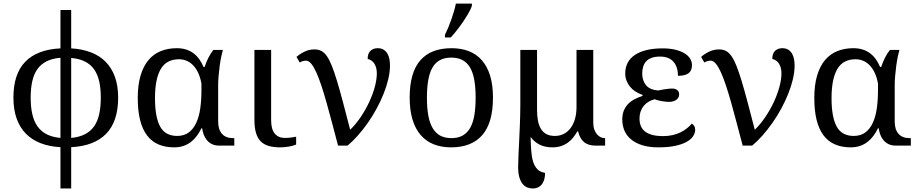

<svg xmlns="http://www.w3.org/2000/svg" viewBox="-20 -816 5139 1076"><path d="M642.1 -269Q642.1 -135.3 575 -66.4Q507.8 2.4 378.9 8.8V240.2H318.8V8.8Q256.8 5.4 208 -13.4Q159.2 -32.2 125.2 -66.7Q91.3 -101.1 73.2 -151.6Q55.2 -202.1 55.2 -269Q55.2 -401.9 121.8 -470.2Q188.5 -538.6 318.8 -544.9V-759.8H378.9V-544.9Q439.9 -541.5 488.8 -522.9Q537.6 -504.4 571.8 -470Q606 -435.5 624 -385.5Q642.1 -335.4 642.1 -269ZM151.9 -269Q151.9 -217.3 160.9 -177Q169.9 -136.7 189.7 -108.4Q209.5 -80.1 241.2 -63.7Q272.9 -47.4 318.8 -43V-492.2Q272.9 -488.3 241.2 -472.4Q209.5 -456.5 189.7 -428.7Q169.9 -400.9 160.9 -360.8Q151.9 -320.8 151.9 -269ZM544.9 -269Q544.9 -320.3 535.9 -360.1Q526.9 -399.9 507.1 -427.7Q487.3 -455.6 455.6 -471.4Q423.8 -487.3 378.9 -491.2V-43Q424.3 -47.4 456.1 -63.7Q487.8 -80.1 507.6 -108.4Q527.3 -136.7 536.1 -177Q544.9 -217.3 544.9 -269Z M1209 0Q1184.1 0 1167 -8.8Q1149.9 -17.6 1138.7 -31.5Q1127.4 -45.4 1121.3 -62.7Q1115.2 -80.1 1112.8 -97.2H1108.9Q1097.7 -74.2 1083.3 -54.7Q1068.8 -35.2 1050.3 -20.8Q1031.7 -6.3 1008.3 1.7Q984.9 9.8 955.6 9.8Q906.2 9.8 868.2 -6.6Q830.1 -22.9 804.2 -56.9Q778.3 -90.8 765.1 -143.1Q752 -195.3 752 -267.1Q752 -339.4 767.6 -392.1Q783.2 -444.8 811.8 -479Q840.3 -513.2 880.9 -529.5Q921.4 -545.9 970.7 -545.9Q1000 -545.9 1023.4 -538.3Q1046.9 -530.8 1065.2 -516.8Q1083.5 -502.9 1097.2 -483.6Q1110.8 -464.4 1120.6 -440.9H1127Q1135.3 -467.3 1147.9 -492.4Q1160.6 -517.6 1175.8 -536.1H1229Q1224.6 -521.5 1219.7 -497.8Q1214.8 -474.1 1211.2 -446.8Q1207.5 -419.4 1205.1 -391.1Q1202.6 -362.8 1202.6 -338.9V-134.8Q1202.6 -90.3 1223.9 -66.2Q1245.1 -42 1284.7 -42H1293V0ZM972.7 -54.2Q1011.7 -54.2 1037.8 -73.7Q1064 -93.3 1079.8 -127.7Q1095.7 -162.1 1102.3 -208.5Q1108.9 -254.9 1108.9 -309.1V-348.1Q1102.1 -384.3 1089.6 -409.9Q1077.1 -435.5 1060.5 -451.9Q1043.9 -468.3 1024.2 -476.1Q1004.4 -483.9 982.9 -483.9Q913.1 -483.9 880.9 -429Q848.6 -374 848.6 -266.1Q848.6 -159.7 877.4 -106.9Q906.2 -54.2 972.7 -54.2Z M1499.5 -536.1V-142.1Q1499.5 -90.8 1520.3 -66.9Q1541 -43 1575.7 -43Q1593.8 -43 1608.9 -44.9Q1624 -46.9 1639.6 -49.8V-5.9Q1633.3 -2.9 1623 0Q1612.8 2.9 1600.8 5.1Q1588.9 7.3 1575.7 8.5Q1562.5 9.8 1550.8 9.8Q1512.7 9.8 1485.4 1.7Q1458 -6.3 1440.4 -24.4Q1422.9 -42.5 1414.3 -72.3Q1405.8 -102.1 1405.8 -145V-536.1Z M2165.5 -449.2Q2165.5 -413.1 2156 -372.6Q2146.5 -332 2129.6 -290Q2112.8 -248 2090.1 -206.3Q2067.4 -164.6 2040.8 -126.7Q2014.2 -88.9 1985.4 -56.4Q1956.5 -23.9 1927.7 0H1874.5Q1857.4 -64.5 1841.6 -124.8Q1825.7 -185.1 1810.8 -238Q1795.9 -291 1781.5 -334.7Q1767.1 -378.4 1752.9 -409.9Q1738.8 -441.4 1724.4 -458.7Q1710 -476.1 1694.8 -476.1Q1686.5 -476.1 1677.5 -473.6Q1668.5 -471.2 1659.7 -465.8L1641.6 -497.1Q1661.1 -514.2 1686.8 -526.6Q1712.4 -539.1 1742.7 -539.1Q1764.2 -539.1 1780.8 -530.5Q1797.4 -522 1811.8 -501.5Q1826.2 -481 1839.6 -447.3Q1853 -413.6 1868.2 -363.8Q1883.3 -314 1901.4 -245.8Q1919.4 -177.7 1942.4 -88.9Q1974.6 -120.1 2002 -160.9Q2029.3 -201.7 2049.3 -244.6Q2069.3 -287.6 2080.6 -329.6Q2091.8 -371.6 2091.8 -404.8Q2091.8 -435.5 2079.3 -457.3Q2066.9 -479 2040.5 -485.8Q2040.5 -516.6 2056.2 -531.2Q2071.8 -545.9 2096.7 -545.9Q2116.7 -545.9 2130.1 -537.4Q2143.6 -528.8 2151.4 -515.1Q2159.2 -501.5 2162.4 -484.1Q2165.5 -466.8 2165.5 -449.2Z M2742.7 -269Q2742.7 -127.9 2682.9 -59.1Q2623 9.8 2507.8 9.8Q2453.6 9.8 2410.6 -7.3Q2367.7 -24.4 2337.6 -59.1Q2307.6 -93.8 2291.7 -146.2Q2275.9 -198.7 2275.9 -269Q2275.9 -409.2 2335.2 -477.5Q2394.5 -545.9 2510.7 -545.9Q2564.9 -545.9 2607.9 -529.1Q2650.9 -512.2 2680.9 -477.8Q2710.9 -443.4 2726.8 -391.4Q2742.7 -339.4 2742.7 -269ZM2372.6 -269Q2372.6 -213.4 2379.9 -170.9Q2387.2 -128.4 2403.6 -99.9Q2419.9 -71.3 2446 -56.6Q2472.2 -42 2509.8 -42Q2547.4 -42 2573.2 -56.6Q2599.1 -71.3 2615.2 -99.9Q2631.3 -128.4 2638.4 -170.9Q2645.5 -213.4 2645.5 -269Q2645.5 -324.7 2638.2 -366.7Q2630.9 -408.7 2614.7 -436.8Q2598.6 -464.8 2572.5 -479Q2546.4 -493.2 2508.8 -493.2Q2471.2 -493.2 2445.3 -479Q2419.4 -464.8 2403.3 -436.8Q2387.2 -408.7 2379.9 -366.7Q2372.6 -324.7 2372.6 -269ZM2473.6 -621.1Q2481.9 -637.2 2491.2 -659.4Q2500.5 -681.6 2509 -705.6Q2517.6 -729.5 2524.4 -753.2Q2531.2 -776.9 2534.7 -795.9H2624.5V-784.2Q2622.1 -774.4 2615.2 -760.7Q2608.4 -747.1 2598.9 -731Q2589.4 -714.8 2577.6 -697.5Q2565.9 -680.2 2553.5 -663.6Q2541 -647 2528.8 -632.1Q2516.6 -617.2 2506.3 -606H2473.6Z M3075.7 9.8Q3033.7 9.8 3003.7 -5.6Q2973.6 -21 2953.6 -48.8Q2954.6 -7.3 2957 27.8Q2959.5 63 2967.5 89.4Q2975.6 115.7 2991.2 132.1Q3006.8 148.4 3034.7 152.8Q3034.7 171.9 3030.5 187.7Q3026.4 203.6 3017.8 215.3Q3009.3 227.1 2996.1 233.6Q2982.9 240.2 2964.8 240.2Q2949.2 240.2 2934.6 234.4Q2919.9 228.5 2908.7 214.6Q2897.5 200.7 2890.6 177.7Q2883.8 154.8 2883.8 121.1Q2883.8 91.3 2885.5 56.9Q2887.2 22.5 2889.2 -19.3Q2891.1 -61 2893.3 -111.8Q2895.5 -162.6 2896 -225.1V-536.1H2989.7V-200.2Q2989.7 -167.5 2994.6 -140.6Q2999.5 -113.8 3011 -94.5Q3022.5 -75.2 3041.7 -64.7Q3061 -54.2 3089.8 -54.2Q3117.7 -54.2 3140.1 -65.9Q3162.6 -77.6 3178.2 -98.9Q3193.8 -120.1 3202.4 -149.9Q3210.9 -179.7 3210.9 -215.8V-536.1H3304.7V-128.9Q3304.7 -106.9 3310.5 -90.6Q3316.4 -74.2 3325.4 -63.5Q3334.5 -52.7 3345.7 -47.4Q3356.9 -42 3367.7 -42H3371.1V0H3316.9Q3275.9 0 3252.4 -20.3Q3229 -40.5 3219.7 -80.1H3215.8Q3204.1 -60.1 3190.7 -43.5Q3177.2 -26.9 3160.4 -15.1Q3143.6 -3.4 3122.8 3.2Q3102.1 9.8 3075.7 9.8Z M3579.1 -403.8Q3579.1 -364.3 3600.8 -338.1Q3622.6 -312 3669.9 -309.1Q3678.7 -311 3689 -313Q3699.2 -314.9 3709.5 -316.4Q3719.7 -317.9 3729.2 -318.8Q3738.8 -319.8 3746.1 -319.8Q3764.2 -319.8 3775.1 -311.5Q3786.1 -303.2 3786.1 -286.1Q3786.1 -269 3770.8 -257.1Q3755.4 -245.1 3729 -245.1Q3721.7 -245.1 3711.2 -246.1Q3700.7 -247.1 3689.5 -249Q3678.2 -251 3667.7 -253.7Q3657.2 -256.3 3649.9 -259.8Q3631.8 -255.9 3616.2 -246.8Q3600.6 -237.8 3588.9 -224.1Q3577.1 -210.4 3570.6 -192.1Q3564 -173.8 3564 -150.9Q3564 -101.1 3597.4 -77.1Q3630.9 -53.2 3695.3 -53.2Q3724.6 -53.2 3749 -58.8Q3773.4 -64.5 3793.7 -74.2Q3814 -84 3829.6 -96.7Q3845.2 -109.4 3856.9 -123Q3863.8 -120.1 3869.9 -110.8Q3876 -101.6 3876 -88.9Q3876 -70.8 3864.5 -53Q3853 -35.2 3828.4 -21.2Q3803.7 -7.3 3764.6 1.2Q3725.6 9.8 3669.9 9.8Q3617.7 9.8 3579.3 -2.2Q3541 -14.2 3516.1 -35.2Q3491.2 -56.2 3479.2 -84.7Q3467.3 -113.3 3467.3 -146Q3467.3 -176.3 3476.8 -198Q3486.3 -219.7 3502.2 -235.4Q3518.1 -251 3538.6 -261.2Q3559.1 -271.5 3581.1 -278.8V-284.2Q3558.6 -291.5 3540.5 -303.5Q3522.5 -315.4 3510 -331.1Q3497.6 -346.7 3490.7 -365.2Q3483.9 -383.8 3483.9 -403.8Q3483.9 -438 3497.8 -464.4Q3511.7 -490.7 3538.6 -508.5Q3565.4 -526.4 3604.2 -535.6Q3643.1 -544.9 3692.9 -544.9Q3734.9 -544.9 3765.9 -537.1Q3796.9 -529.3 3817.4 -516.4Q3837.9 -503.4 3847.9 -486.6Q3857.9 -469.7 3857.9 -451.2Q3857.9 -419.4 3838.4 -405.3Q3818.8 -391.1 3779.3 -391.1Q3779.3 -441.4 3753.9 -470.2Q3728.5 -499 3678.2 -499Q3649.9 -499 3630.6 -491.5Q3611.3 -483.9 3600.1 -470.9Q3588.9 -458 3584 -440.7Q3579.1 -423.3 3579.1 -403.8Z M4433.1 -449.2Q4433.1 -413.1 4423.6 -372.6Q4414.1 -332 4397.2 -290Q4380.4 -248 4357.7 -206.3Q4335 -164.6 4308.3 -126.7Q4281.7 -88.9 4252.9 -56.4Q4224.1 -23.9 4195.3 0H4142.1Q4125 -64.5 4109.1 -124.8Q4093.3 -185.1 4078.4 -238Q4063.5 -291 4049.1 -334.7Q4034.7 -378.4 4020.5 -409.9Q4006.3 -441.4 3991.9 -458.7Q3977.5 -476.1 3962.4 -476.1Q3954.1 -476.1 3945.1 -473.6Q3936 -471.2 3927.2 -465.8L3909.2 -497.1Q3928.7 -514.2 3954.3 -526.6Q3980 -539.1 4010.3 -539.1Q4031.7 -539.1 4048.3 -530.5Q4064.9 -522 4079.3 -501.5Q4093.8 -481 4107.2 -447.3Q4120.6 -413.6 4135.7 -363.8Q4150.9 -314 4168.9 -245.8Q4187 -177.7 4210 -88.9Q4242.2 -120.1 4269.5 -160.9Q4296.9 -201.7 4316.9 -244.6Q4336.9 -287.6 4348.1 -329.6Q4359.4 -371.6 4359.4 -404.8Q4359.4 -435.5 4346.9 -457.3Q4334.5 -479 4308.1 -485.8Q4308.1 -516.6 4323.7 -531.2Q4339.4 -545.9 4364.3 -545.9Q4384.3 -545.9 4397.7 -537.4Q4411.1 -528.8 4418.9 -515.1Q4426.8 -501.5 4429.9 -484.1Q4433.1 -466.8 4433.1 -449.2Z M5000.5 0Q4975.6 0 4958.5 -8.8Q4941.4 -17.6 4930.2 -31.5Q4918.9 -45.4 4912.8 -62.7Q4906.7 -80.1 4904.3 -97.2H4900.4Q4889.2 -74.2 4874.8 -54.7Q4860.4 -35.2 4841.8 -20.8Q4823.2 -6.3 4799.8 1.7Q4776.4 9.8 4747.1 9.8Q4697.8 9.8 4659.7 -6.6Q4621.6 -22.9 4595.7 -56.9Q4569.8 -90.8 4556.6 -143.1Q4543.5 -195.3 4543.5 -267.1Q4543.5 -339.4 4559.1 -392.1Q4574.7 -444.8 4603.3 -479Q4631.8 -513.2 4672.4 -529.5Q4712.9 -545.9 4762.2 -545.9Q4791.5 -545.9 4814.9 -538.3Q4838.4 -530.8 4856.7 -516.8Q4875 -502.9 4888.7 -483.6Q4902.3 -464.4 4912.1 -440.9H4918.5Q4926.8 -467.3 4939.5 -492.4Q4952.1 -517.6 4967.3 -536.1H5020.5Q5016.1 -521.5 5011.2 -497.8Q5006.3 -474.1 5002.7 -446.8Q4999 -419.4 4996.6 -391.1Q4994.1 -362.8 4994.1 -338.9V-134.8Q4994.1 -90.3 5015.4 -66.2Q5036.6 -42 5076.2 -42H5084.5V0ZM4764.2 -54.2Q4803.2 -54.2 4829.3 -73.7Q4855.5 -93.3 4871.3 -127.7Q4887.2 -162.1 4893.8 -208.5Q4900.4 -254.9 4900.4 -309.1V-348.1Q4893.6 -384.3 4881.1 -409.9Q4868.7 -435.5 4852.1 -451.9Q4835.4 -468.3 4815.7 -476.1Q4795.9 -483.9 4774.4 -483.9Q4704.6 -483.9 4672.4 -429Q4640.1 -374 4640.1 -266.1Q4640.1 -159.7 4668.9 -106.9Q4697.8 -54.2 4764.2 -54.2Z"/></svg>

Font: Droid Serif
Style: Regular
Weight: 400
Designer: Monotype Design team
Foundry: Monotype Imaging Inc.
Version: Version 1.03